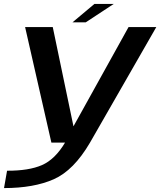

<svg xmlns="http://www.w3.org/2000/svg" viewBox="-60 -727 816 979"><path d="M202 0H399L737 -589H595.5L315 -83.5H314.5L209 -589H68ZM-39.5 232Q112 232 214 187Q316 142 399 0L272 -0.5Q221 85.5 154 114.8Q87 144 -24 143.5ZM309.5 -613H377L520 -707H421.5Z"/></svg>

Font: Anybody Expanded Medium
Style: Italic
Weight: 500
Width: 7
Italic angle: -10°
Version: Version 1.113;gftools[0.9.25]